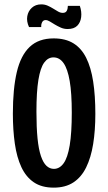

<svg xmlns="http://www.w3.org/2000/svg" viewBox="-20 -848 496 880"><path d="M226 12Q171 12 135 -12.5Q99 -37 78 -82Q57 -127 48 -189.5Q39 -252 39 -327Q39 -441 57 -517.5Q75 -594 116 -633Q157 -672 226 -672Q280 -672 316.5 -649.5Q353 -627 375 -583Q397 -539 407 -474.5Q417 -410 417 -326Q417 -250 407 -188Q397 -126 375 -81Q353 -36 316.5 -12Q280 12 226 12ZM227 -74Q253 -74 271.5 -99.5Q290 -125 299.5 -182Q309 -239 309 -332Q309 -421 299.5 -476.5Q290 -532 271.5 -558.5Q253 -585 225 -585Q200 -585 182.5 -561Q165 -537 156 -482Q147 -427 147 -336Q147 -264 152 -214Q157 -164 167.5 -133Q178 -102 193 -88Q208 -74 227 -74ZM290 -715Q273 -715 258.5 -721.5Q244 -728 231.5 -735.5Q219 -743 208.5 -749.5Q198 -756 189 -756Q178 -756 173 -746Q168 -736 169 -724H113Q101 -750 105 -773.5Q109 -797 126 -812.5Q143 -828 169 -828Q185 -828 198.5 -822Q212 -816 224 -808.5Q236 -801 246.5 -795Q257 -789 268 -789Q281 -789 286 -798.5Q291 -808 291 -821H346Q355 -794 352 -769.5Q349 -745 334 -730Q319 -715 290 -715Z"/></svg>

Font: Bricolage Grotesque 48pt Condensed Medium
Style: Regular
Weight: 500
Width: 3
Designer: Mathieu Triay
Foundry: Atelier Triay
Version: Version 1.001;gftools[0.9.33.dev8+g029e19f]